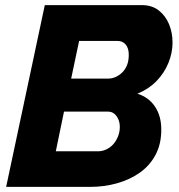

<svg xmlns="http://www.w3.org/2000/svg" viewBox="-20 -730 701 750"><path d="M155 -710H534Q574 -710 600.5 -689Q627 -668 640.5 -635Q654 -602 654 -564Q654 -524 638 -484.5Q622 -445 591.5 -413.5Q561 -382 517 -364Q561 -350 585.5 -313.5Q610 -277 610 -224Q610 -167 587.5 -125Q565 -83 526 -55.5Q487 -28 437 -14Q387 0 333 0H4ZM363 -139Q379 -139 394.5 -146Q410 -153 421.5 -165.5Q433 -178 440.5 -196Q448 -214 448 -234Q448 -251 442 -264.5Q436 -278 426 -286Q416 -294 402 -294H230L198 -139ZM403 -423Q417 -423 431 -429Q445 -435 457 -446.5Q469 -458 476 -475Q483 -492 483 -516Q483 -542 471 -556Q459 -570 440 -570H289L258 -423Z"/></svg>

Font: Raleway Thin ExtraBold
Style: Italic
Weight: 800
Italic angle: -12°
Version: Version 4.026